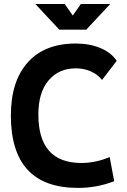

<svg xmlns="http://www.w3.org/2000/svg" viewBox="-20 -918 626 948"><path d="M365.2 9.8Q33.7 9.8 33.7 -347.7Q33.7 -517.1 117.2 -610.1Q200.7 -703.1 353.5 -703.1Q422.4 -703.1 475.6 -680.9Q528.8 -658.7 556.2 -617.7L483.9 -523.4Q461.9 -550.8 428 -565.7Q394 -580.6 354.5 -580.6Q270.5 -580.6 220 -521.2Q169.4 -461.9 169.4 -352.5Q169.4 -113.3 381.8 -113.3Q452.6 -113.3 521.5 -142.6L543.9 -23.4Q459 9.8 365.2 9.8ZM272.9 -771.5 154.3 -898.4H299.3L344.2 -834.5H334.5L379.4 -898.4H524.4L405.8 -771.5Z"/></svg>

Font: Cascadia Mono
Style: Regular
Weight: 400
Monospace: yes
Designer: Aaron Bell
Foundry: Saja Typeworks
Version: Version 2102.003